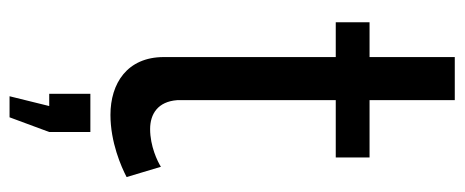

<svg xmlns="http://www.w3.org/2000/svg" viewBox="-298 -438 949 392"><g transform="rotate(90 176.0 -241.5)"><path d="M219 213 249 132V48H171V132H196L176 213ZM320 -96C309 -89 278 -74 243 -74C212 -74 187 -90 184 -129V-453H301V-522H184V-696H96V-522H25V-453H96V-102C96 -27 150 7 214 7C270 7 320 -15 341 -26Z"/></g></svg>

Font: Raleway Med
Style: Regular
Weight: 500
Designer: Matt McInerney, Pablo Impallari, Rodrigo Fuenzalida
Foundry: Matt McInerney, Pablo Impallari, Rodrigo Fuenzalida
Version: Version 3.00 July 28, 2015